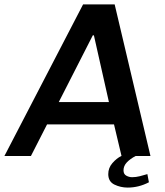

<svg xmlns="http://www.w3.org/2000/svg" viewBox="-61 -706 748 869"><path d="M-41 0 315 -686H458L620 0H489L455 -143H152L79 0ZM205 -244H432L364 -546H359ZM517 143Q485 143 457 129.5Q429 116 429 82Q429 54 447.5 32.5Q466 11 488 0H553Q528 13 513 29Q498 45 498 65Q498 82 510.5 89Q523 96 537 96Q554 96 572 91.5Q590 87 606 82L613 119Q590 131 566 137Q542 143 517 143Z"/></svg>

Font: Chivo Medium Medium
Style: Italic
Weight: 500
Italic angle: -8.05°
Version: Version 2.002